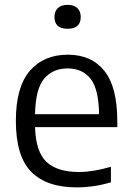

<svg xmlns="http://www.w3.org/2000/svg" viewBox="-20 -782 555 811"><path d="M304 9.5Q177 9.5 112 -56.2Q47 -122 47 -271.5Q47 -414.5 106 -482.8Q165 -551 266.5 -551Q366 -551 420.8 -482.8Q475.5 -414.5 475.5 -269.5V-245H128Q131 -140.5 176.5 -98Q222 -55.5 313.5 -55.5Q372.5 -55.5 448.5 -77.5V-12Q409.5 -0.5 374.2 4.5Q339 9.5 304 9.5ZM265.5 -493Q203.5 -493 166.8 -450Q130 -407 128 -299.5H398.5Q397 -406.5 362.2 -449.8Q327.5 -493 265.5 -493ZM265.5 -660.5Q210 -660.5 210 -710.5Q210 -734 224.2 -747.8Q238.5 -761.5 265.5 -761.5Q292.5 -761.5 306.8 -747.8Q321 -734 321 -710.5Q321 -660.5 265.5 -660.5Z"/></svg>

Font: Encode Sans
Style: Regular
Weight: 400
Designer: Multiple Designers
Foundry: Impallari Type
Version: Version 3.002; ttfautohint (v1.8.3) -l 8 -r 50 -G 200 -x 14 